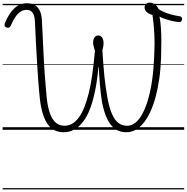

<svg xmlns="http://www.w3.org/2000/svg" viewBox="-20 -999 1438 1478"><path d="M470 19Q390 19 346 -44.5Q302 -108 287 -237Q280 -302 275 -370.5Q270 -439 265.5 -511.5Q261 -584 257 -663.5Q253 -743 249 -831Q248 -860 241 -880.5Q234 -901 220.5 -912Q207 -923 184 -923Q160 -923 139 -910Q118 -897 99.5 -870Q81 -843 62 -800Q57 -790 49.5 -786.5Q42 -783 29 -788Q17 -793 15.5 -801Q14 -809 17 -819Q38 -870 63.5 -904.5Q89 -939 119.5 -956.5Q150 -974 187 -974Q226 -974 251 -958Q276 -942 289 -910.5Q302 -879 303 -834Q306 -777 308.5 -723.5Q311 -670 313.5 -619.5Q316 -569 318.5 -520.5Q321 -472 324.5 -425.5Q328 -379 332 -333Q336 -287 340 -242Q348 -172 365 -125Q382 -78 410 -54.5Q438 -31 476 -31Q508 -31 534.5 -46Q561 -61 584.5 -91.5Q608 -122 627.5 -169.5Q647 -217 663 -281Q679 -345 690.5 -427Q702 -509 711 -609Q705 -624 701 -640.5Q697 -657 697 -672Q697 -688 701.5 -700Q706 -712 715 -719Q724 -726 736 -726Q756 -726 766.5 -709.5Q777 -693 777 -667Q777 -653 774.5 -639Q772 -625 768 -612Q772 -553 775.5 -504Q779 -455 783.5 -412Q788 -369 794 -327.5Q800 -286 808 -241Q822 -168 842 -121.5Q862 -75 891 -53Q920 -31 958 -31Q992 -31 1022 -54.5Q1052 -78 1076.5 -123.5Q1101 -169 1120 -234Q1139 -299 1151 -382Q1163 -465 1167 -564Q1169 -610 1169.5 -653Q1170 -696 1168 -736.5Q1166 -777 1162.5 -814Q1159 -851 1154 -884Q1126 -891 1109.5 -906.5Q1093 -922 1093 -941Q1093 -958 1104 -968.5Q1115 -979 1131 -979Q1153 -979 1171.5 -965.5Q1190 -952 1201 -930Q1212 -920 1237.5 -908.5Q1263 -897 1297.5 -887.5Q1332 -878 1368 -873Q1375 -871 1378.5 -865.5Q1382 -860 1382 -852Q1381 -842 1375.5 -835Q1370 -828 1360 -829Q1348 -830 1331 -832.5Q1314 -835 1295.5 -840Q1277 -845 1260 -850Q1243 -855 1229.5 -860.5Q1216 -866 1208 -871Q1215 -834 1218.5 -787.5Q1222 -741 1222 -684.5Q1222 -628 1220 -558Q1217 -470 1206 -393Q1195 -316 1177.5 -251.5Q1160 -187 1136.5 -137Q1113 -87 1084.5 -52Q1056 -17 1023 1Q990 19 952 19Q902 19 865.5 -7Q829 -33 804 -86Q779 -139 764 -220Q759 -252 755.5 -284Q752 -316 749 -349Q746 -382 744 -415.5Q742 -449 740 -485H738Q729 -385 713 -305Q697 -225 674 -164Q651 -103 620 -62.5Q589 -22 551.5 -1.5Q514 19 470 19ZM0 449H1398V459H0ZM0 -20H1398V0H0ZM0 -505H1398V-500H0ZM0 -969H1398V-959H0Z"/></svg>

Font: Playwrite IT Trad Guides
Style: Regular
Weight: 400
Designer: Veronika Burian, José Scaglione
Foundry: TypeTogether
Version: Version 1.003